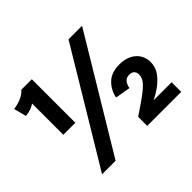

<svg xmlns="http://www.w3.org/2000/svg" viewBox="-161 -937 1173 1173"><g transform="rotate(-45 425.5 -350.0)"><path d="M114 14 552 -714H669L231 14ZM221 -700V-324H117V-594Q104 -584 83 -576.5Q62 -569 37 -567L16 -648Q51 -652 82 -665.5Q113 -679 130 -700ZM518 -78Q541 -93 562 -108Q580 -120 599 -133.5Q618 -147 630 -156Q664 -181 684.5 -205Q705 -229 705 -258Q705 -276 694 -287.5Q683 -299 661 -299Q634 -299 620.5 -280Q607 -261 605 -240L506 -257Q517 -312 555.5 -349Q594 -386 664 -386Q699 -386 726 -376Q753 -366 771.5 -349Q790 -332 799.5 -309Q809 -286 809 -261Q809 -218 784.5 -183.5Q760 -149 718 -119Q702 -108 685.5 -98.5Q669 -89 656 -83H812V0H518Z"/></g></svg>

Font: Post Grotesk Bold
Style: Bold
Weight: 700
Version: Version 1.0